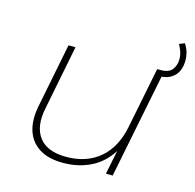

<svg xmlns="http://www.w3.org/2000/svg" viewBox="-99 -767 886 872"><g transform="rotate(15 344.0 -331.0)"><path d="M271 3Q201 3 158 -24.5Q115 -52 99.5 -101Q84 -150 97 -216L157 -519H190L130 -215Q112 -128 149.5 -77.5Q187 -27 278 -27Q372 -27 434.5 -79.5Q497 -132 517 -233L574 -519H591Q629 -519 644.5 -539.5Q660 -560 660 -588Q660 -608 654 -624.5Q648 -641 640 -655L665 -665Q676 -650 682 -630Q688 -610 688 -589Q688 -562 678 -540Q668 -518 647 -505Q629 -493 602 -491L504 0H472L495 -113Q462 -61 414 -33Q351 3 271 3Z"/></g></svg>

Font: Montserrat Thin ExtraLight
Style: Italic
Weight: 250
Italic angle: -11.3°
Version: Version 9.000